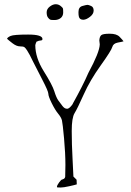

<svg xmlns="http://www.w3.org/2000/svg" viewBox="-20 -836 608 890"><path d="M262.7 -753.4Q251 -743.7 234.4 -743.2Q234.4 -743.2 228 -743.2Q216.3 -743.2 212.4 -745.1Q207.5 -747.6 201.9 -755.4Q196.3 -763.2 196.3 -778.8Q196.3 -794.4 210.7 -805.4Q225.1 -816.4 238 -816.4Q251 -816.4 260.7 -808.6Q270.5 -800.8 271.7 -796.9Q272.9 -793 272.9 -778.1Q272.9 -763.2 262.7 -753.4ZM367.7 -744.6Q366.7 -744.6 365.7 -744.6Q355 -744.6 349.4 -751Q343.8 -757.3 343.8 -777.3Q343.8 -777.3 343.8 -780.8Q343.8 -803.2 362.1 -808.3Q380.4 -813.5 385.5 -813.5Q390.6 -813.5 402.3 -808.3Q414.1 -803.2 414.1 -787.1Q414.1 -771 397.2 -758.1Q380.4 -745.1 367.7 -744.6ZM290 -332H293Q303.7 -334 317.4 -354.5V-355.5Q364.3 -439.5 389.6 -498Q441.4 -593.8 442.4 -629.9V-630.9L440.4 -648.4Q441.4 -666 449.2 -672.9Q457 -679.7 488.8 -679.7Q520.5 -679.7 534.2 -665.5Q547.9 -651.4 552.7 -644.5Q547.9 -642.6 526.4 -638.7Q504.9 -634.8 500.5 -618.2Q496.1 -601.6 446.8 -532.7Q397.5 -463.9 368.2 -398.4Q338.9 -333 325.7 -311.5Q312.5 -290 312.5 -229Q312.5 -168 316.4 -97.7L320.3 -17.6L335 -2.9Q335.9 3.9 335.9 18.6Q327.1 21.5 300.8 27.3Q274.4 33.2 261.7 33.2Q249 33.2 244.1 32.2V29.3Q244.1 23.4 253.9 9.8Q263.7 -3.9 268.6 -3.9H269.5L270.5 -4.9Q275.4 -5.9 278.3 -8.8Q281.2 -11.7 282.2 -16.6L283.2 -71.3Q283.2 -125 276.9 -194.8Q270.5 -264.6 267.1 -278.3Q263.7 -292 249.5 -309.1Q235.4 -326.2 219.7 -357.9Q204.1 -389.6 204.1 -401.4Q204.1 -413.1 174.3 -470.2Q144.5 -527.3 133.8 -549.3Q123 -571.3 118.2 -580.6Q113.3 -589.8 106 -601.6Q98.6 -613.3 93.3 -617.2Q87.9 -621.1 72.3 -621.1Q56.6 -621.1 37.6 -635.7Q18.6 -650.4 12.7 -656.2Q14.6 -663.1 29.3 -669.4Q43.9 -675.8 110.4 -675.8Q176.8 -675.8 176.8 -655.3Q176.8 -650.4 173.8 -649.4Q170.9 -648.4 166 -647.9Q161.1 -647.5 159.7 -647Q158.2 -646.5 154.3 -644.5Q150.4 -644.5 149.4 -642.6L146.5 -636.7L143.6 -627Q143.6 -568.4 183.1 -505.4Q222.7 -442.4 231.9 -412.6Q241.2 -382.8 250.5 -370.1Q259.8 -357.4 269.5 -344.7Q279.3 -332 290 -332Z"/></svg>

Font: Drukaatie burti
Style: Thin
Weight: 100
Version: Version 0.14